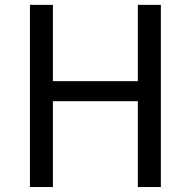

<svg xmlns="http://www.w3.org/2000/svg" viewBox="-20 -753 768 773"><path d="M100.6 0V-733.4H193V-426.2H535V-733.4H627.6V0H535V-345.6H193V0Z"/></svg>

Font: Noto Sans HK Thin
Style: Regular
Weight: 100
Designer: Ryoko NISHIZUKA 西塚涼子 (kana, bopomofo & ideographs); Paul D. Hunt (Latin, Greek & Cyrillic); Sandoll Communications 산돌커뮤니
Foundry: Adobe
Version: Version 2.004-H2;hotconv 1.0.118;makeotfexe 2.5.65603